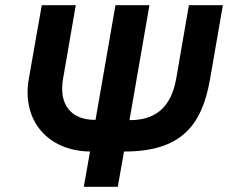

<svg xmlns="http://www.w3.org/2000/svg" viewBox="-20 -720 879 740"><path d="M346 -258H388L367 -136H330H327L425 -700H556L458 -136H405L420 -257H481C578 -257 639 -305 659 -416L708 -700H839L789 -412C758 -237 678 -136 460 -136H458L434 0H303L327 -136C164 -138 63 -256 91 -416L141 -700H272L223 -416C206 -318 253 -258 346 -258Z"/></svg>

Font: Fixel Display SemiBold
Style: Italic
Weight: 600
Italic angle: -10°
Designer: AlfaBravo + MacPaw
Foundry: Kyrylo Tkachov, Marchela Mozhyna, Serhii Makarenko, Maria Weinstein, Zakhar Kryvoshyya
Version: Version 1.210;Glyphs 3.2 (3217)